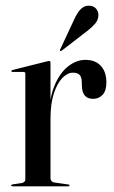

<svg xmlns="http://www.w3.org/2000/svg" viewBox="-20 -655 402 675"><path d="M152.5 -239.5Q152.5 -307.5 171.2 -353Q190 -398.5 219.2 -421.5Q248.5 -444.5 280 -444.5Q315.5 -444.5 334.8 -423.2Q354 -402 354 -365Q354 -336 340.8 -321.8Q327.5 -307.5 307.5 -307.5Q288.5 -307.5 278.8 -318.2Q269 -329 268 -350.5L267.5 -365Q267.5 -382.5 260.5 -391Q253.5 -399.5 236.5 -399.5Q217.5 -399.5 199.5 -381.2Q181.5 -363 169.5 -327Q157.5 -291 157.5 -237.5ZM157.5 -434.5V-263.5V-28Q157.5 -22.5 160.8 -18.8Q164 -15 170.5 -13.5L220 -6.5Q222.5 -6 223.5 -5.2Q224.5 -4.5 224.5 -3Q224.5 -2 223.2 -1Q222 0 220 0H24Q22 0 20.5 -1.2Q19 -2.5 19 -3.5Q19 -4.5 20.8 -5.5Q22.5 -6.5 25.5 -7L57 -11.5Q63 -13 66 -16.2Q69 -19.5 69 -24V-395.5Q69 -398.5 67.8 -400.2Q66.5 -402 63 -402H23Q22 -402 21 -403Q20 -404 20 -405Q20 -406.5 21 -407.5Q22 -408.5 24.5 -409L144 -439Q147.5 -440 149.5 -440.2Q151.5 -440.5 153 -440.5Q155.5 -440.5 156.5 -438.8Q157.5 -437 157.5 -434.5ZM240.5 -586Q251 -609.5 263.2 -622.2Q275.5 -635 291.5 -635Q309 -635 317.5 -624.8Q326 -614.5 326 -603Q326 -585.5 315 -572.5Q304 -559.5 288.5 -547.5L197 -477Q195.5 -476 194 -475.8Q192.5 -475.5 191.5 -476.5Q190.5 -477.5 190.8 -479Q191 -480.5 192 -482Z"/></svg>

Font: Fraunces 120pt
Style: Regular
Weight: 400
Version: Version 1.000;[b76b70a41]